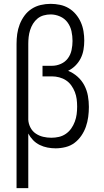

<svg xmlns="http://www.w3.org/2000/svg" viewBox="-20 -763 540 998"><path d="M66 215V-535Q66 -561 69.5 -586.5Q73 -612 82.5 -636.5Q92 -661 107.5 -682Q123 -703 144.5 -717Q166 -731 191.5 -737Q217 -743 243 -743Q267 -743 291.5 -738Q316 -733 337 -720.5Q358 -708 374 -689Q390 -670 400 -647.5Q410 -625 414 -600.5Q418 -576 418 -552Q418 -528 414 -504.5Q410 -481 399.5 -460Q389 -439 372 -422Q355 -405 334 -395Q361 -384 383 -364.5Q405 -345 418.5 -319Q432 -293 437 -264.5Q442 -236 442 -207Q442 -181 438.5 -155Q435 -129 426.5 -104.5Q418 -80 403 -58Q388 -36 367.5 -20.5Q347 -5 321 1.5Q295 8 269 8Q248 8 227 4Q206 0 186.5 -9.5Q167 -19 152 -34.5Q137 -50 127 -69V215ZM247 -47Q267 -47 286.5 -51.5Q306 -56 322.5 -67.5Q339 -79 350.5 -95.5Q362 -112 369 -131Q376 -150 378.5 -169.5Q381 -189 381 -209Q381 -229 378.5 -248Q376 -267 369 -285Q362 -303 350.5 -319Q339 -335 323 -345.5Q307 -356 288 -361Q269 -366 250 -366H201V-421H250Q274 -421 296.5 -431Q319 -441 333 -460Q347 -479 352 -503Q357 -527 357 -550Q357 -576 351.5 -601Q346 -626 331 -646.5Q316 -667 292 -677.5Q268 -688 243 -688Q225 -688 207 -683Q189 -678 175 -666.5Q161 -655 151.5 -639.5Q142 -624 136.5 -606.5Q131 -589 129 -571Q127 -553 127 -535V-146V-141Q128 -120 138 -100.5Q148 -81 165.5 -69Q183 -57 204 -52Q225 -47 247 -47Z"/></svg>

Font: Iosevka SS04 Light
Style: Regular
Weight: 300
Monospace: yes
Designer: Belleve Invis
Foundry: Belleve Invis
Version: Version 19.0.0; ttfautohint (v1.8.4)